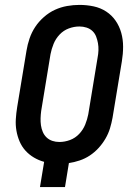

<svg xmlns="http://www.w3.org/2000/svg" viewBox="-20 -763 540 783"><path d="M143 0 160 -103Q138 -109 118.5 -120.5Q99 -132 84 -148.5Q69 -165 60 -186Q51 -207 47 -230Q43 -253 44.5 -277Q46 -301 50 -326L88 -556Q92 -581 100.5 -606Q109 -631 123.5 -653Q138 -675 159 -693.5Q180 -712 204 -723Q228 -734 253.5 -738.5Q279 -743 304 -743Q334 -743 362 -737Q390 -731 413 -716Q436 -701 451.5 -678.5Q467 -656 474.5 -629Q482 -602 482 -572.5Q482 -543 477 -513L439 -283Q435 -261 428.5 -239.5Q422 -218 410 -197.5Q398 -177 382 -159.5Q366 -142 346.5 -129Q327 -116 304.5 -108.5Q282 -101 261 -98L245 0ZM222 -184Q244 -184 265.5 -192Q287 -200 303 -217Q319 -234 327.5 -255Q336 -276 340 -297L378 -528Q381 -543 381.5 -558Q382 -573 379.5 -587Q377 -601 372 -614Q367 -627 357 -636.5Q347 -646 333 -650.5Q319 -655 304 -655Q282 -655 260.5 -647Q239 -639 223 -622Q207 -605 198.5 -584Q190 -563 186 -542L148 -311Q146 -296 145.5 -281Q145 -266 147 -252Q149 -238 154.5 -225Q160 -212 170 -202.5Q180 -193 193.5 -188.5Q207 -184 222 -184Z"/></svg>

Font: Iosevka Semibold
Style: Italic
Weight: 600
Italic angle: -9°
Monospace: yes
Designer: Belleve Invis
Foundry: Belleve Invis
Version: Version 32.5.0; ttfautohint (v1.8.4)